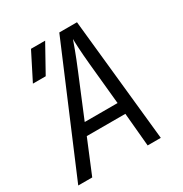

<svg xmlns="http://www.w3.org/2000/svg" viewBox="-170 -858 939 987"><g transform="rotate(-30 300.0 -365.0)"><path d="M11 0H94L176 -198H405L423 0H501L425 -730H320ZM71 -570H147L236 -730H152ZM203 -266 304 -510C338 -591 358 -649 364 -666C364 -649 366 -591 374 -510L398 -266Z"/></g></svg>

Font: JetBrains Mono Light
Style: Italic
Weight: 336
Italic angle: -9°
Monospace: yes
Designer: Philipp Nurullin, Konstantin Bulenkov
Foundry: JetBrains
Version: Version 2.305